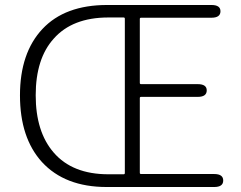

<svg xmlns="http://www.w3.org/2000/svg" viewBox="-20 -749 966 769"><path d="M407 0Q240 0 148 -100Q60 -197 60 -367Q60 -537 150 -633Q240 -729 409 -729H827Q863 -729 863 -704Q863 -678 827 -678H545Q540 -678 540 -673V-417Q540 -412 545 -412H772Q808 -412 808 -387Q808 -361 772 -361H545Q540 -361 540 -356V-57Q540 -52 545 -52H838Q874 -52 874 -26Q874 0 838 0ZM414 -51H475Q480 -51 480 -56V-674Q480 -679 475 -679H414Q270 -679 195 -594Q123 -514 123 -367.5Q123 -221 195 -138Q270 -51 414 -51Z"/></svg>

Font: Resource Han Rounded JP Light
Style: Regular
Weight: 300
Designer: Cyano Hao (round all glyphs); Ryoko NISHIZUKA 西塚涼子 (kana, bopomofo & ideographs); Paul D. Hunt (Latin, Greek & Cyrillic)
Foundry: Cyano Hao
Version: 0.990